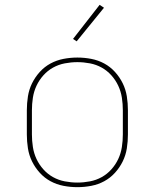

<svg xmlns="http://www.w3.org/2000/svg" viewBox="-20 -766 640 794"><path d="M300 8Q271 8 242.5 2.5Q214 -3 189 -16.5Q164 -30 144.5 -51.5Q125 -73 112.5 -98.5Q100 -124 95.5 -152.5Q91 -181 91 -210V-310Q91 -339 95.5 -367.5Q100 -396 112.5 -421.5Q125 -447 144.5 -468.5Q164 -490 189 -503.5Q214 -517 242.5 -522.5Q271 -528 300 -528Q329 -528 357.5 -522.5Q386 -517 411 -503.5Q436 -490 455.5 -468.5Q475 -447 487.5 -421.5Q500 -396 504.5 -367.5Q509 -339 509 -310V-210Q509 -181 504.5 -152.5Q500 -124 487.5 -98.5Q475 -73 455.5 -51.5Q436 -30 411 -16.5Q386 -3 357.5 2.5Q329 8 300 8ZM300 -11Q326 -11 352 -16Q378 -21 400.5 -33.5Q423 -46 440.5 -65.5Q458 -85 469 -108.5Q480 -132 484 -158Q488 -184 488 -210V-310Q488 -336 484 -362Q480 -388 469 -411.5Q458 -435 440.5 -454.5Q423 -474 400.5 -486.5Q378 -499 352 -504Q326 -509 300 -509Q274 -509 248 -504Q222 -499 199.5 -486.5Q177 -474 159.5 -454.5Q142 -435 131 -411.5Q120 -388 116 -362Q112 -336 112 -310V-210Q112 -184 116 -158Q120 -132 131 -108.5Q142 -85 159.5 -65.5Q177 -46 199.5 -33.5Q222 -21 248 -16Q274 -11 300 -11ZM297 -595 282 -605 392 -746 410 -734Z"/></svg>

Font: Iosevka Aile Thin
Style: Regular
Weight: 100
Designer: Belleve Invis
Foundry: Belleve Invis
Version: Version 31.1.0; ttfautohint (v1.8.4)